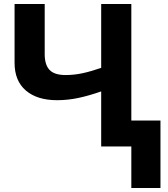

<svg xmlns="http://www.w3.org/2000/svg" viewBox="-20 -734 844 962"><path d="M638 -714V-130H784V208H638V0H487V-276Q424 -254 371.5 -243Q319 -232 266 -232Q166 -232 109.5 -280.5Q53 -329 53 -419V-714H204V-462Q204 -410 228 -384Q252 -358 309 -358Q351 -358 393 -367Q435 -376 487 -394V-714Z"/></svg>

Font: RS Noto Sans
Style: Bold
Weight: 700
Designer: Monotype Design Team
Foundry: Monotype Imaging Inc.
Version: Version 3.10